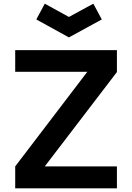

<svg xmlns="http://www.w3.org/2000/svg" viewBox="-20 -1022 717 1042"><path d="M223 -1002 354 -930 486.5 -1002 532.5 -916.5 354 -819 177 -916.5ZM614.5 -119V0H62.5V-119L454 -632.5H62.5V-750H614.5V-631L223 -119Z"/></svg>

Font: Russisch Sans
Style: Bold
Weight: 700
Designer: Michael Sharanda (font) & Cristiano Sobral (main changes)
Foundry: Michael Sharanda
Version: Version 2.00;September 8, 2020;FontCreator 13.0.0.2681 64-bi